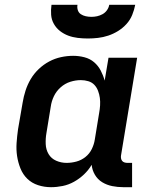

<svg xmlns="http://www.w3.org/2000/svg" viewBox="-20 -770 640 798"><path d="M192 8Q164 8 138 -0.5Q112 -9 93.5 -27Q75 -45 65 -70Q55 -95 51 -121.5Q47 -148 49 -176.5Q51 -205 55 -233L74 -343Q78 -368 86 -393Q94 -418 107.5 -441Q121 -464 141 -483Q161 -502 184.5 -514.5Q208 -527 233.5 -532.5Q259 -538 284 -538Q308 -538 331 -532Q354 -526 371 -511.5Q388 -497 398.5 -477Q409 -457 415 -435L431 -530H550L483 -124Q482 -118 483 -112Q484 -106 487.5 -101.5Q491 -97 497 -95Q503 -93 510 -93H529V8H493Q469 8 446.5 3.5Q424 -1 405 -12.5Q386 -24 374.5 -43.5Q363 -63 361 -85Q348 -63 329 -45Q310 -27 287.5 -14.5Q265 -2 240.5 3Q216 8 192 8ZM257 -93Q277 -93 297.5 -98.5Q318 -104 335 -117.5Q352 -131 361.5 -150.5Q371 -170 374 -190L392 -300Q395 -316 396 -332Q397 -348 395 -363Q393 -378 387.5 -392.5Q382 -407 372 -417.5Q362 -428 347 -432.5Q332 -437 316 -437Q294 -437 272 -430Q250 -423 232 -407Q214 -391 204 -370Q194 -349 191 -327L173 -217Q169 -194 170 -171Q171 -148 182 -129.5Q193 -111 213.5 -102Q234 -93 257 -93ZM345 -610Q324 -610 303 -612.5Q282 -615 263.5 -622Q245 -629 229.5 -641Q214 -653 204 -670.5Q194 -688 192.5 -708.5Q191 -729 194 -750H302Q300 -738 303.5 -727.5Q307 -717 316 -711Q325 -705 336.5 -702.5Q348 -700 360 -700Q372 -700 383.5 -702.5Q395 -705 406 -711Q417 -717 424.5 -727.5Q432 -738 434 -750H542Q538 -729 529.5 -708Q521 -687 505.5 -670Q490 -653 470.5 -641Q451 -629 430 -622Q409 -615 387.5 -612.5Q366 -610 345 -610Z"/></svg>

Font: Iosevka Curly Extended
Style: Bold Italic
Weight: 700
Width: 7
Italic angle: -9°
Monospace: yes
Designer: Belleve Invis
Foundry: Belleve Invis
Version: Version 11.1.0; ttfautohint (v1.8.3)